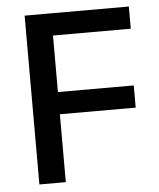

<svg xmlns="http://www.w3.org/2000/svg" viewBox="-49 -681 601 724"><g transform="rotate(-5 252.0 -319.5)"><path d="M71 0V-639H171V0ZM128 -257V-341H458V-257ZM100 -555V-639H465.5V-555Z"/></g></svg>

Font: Anek Latin Medium Medium
Style: Regular
Weight: 500
Version: Version 1.003